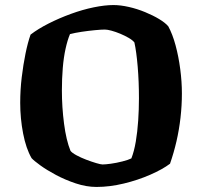

<svg xmlns="http://www.w3.org/2000/svg" viewBox="-20 -740 801 760"><path d="M362 0Q322 0 280 -14Q238 -28 201.5 -47.5Q165 -67 139.5 -85.5Q114 -104 105 -114Q83 -152 71.5 -211.5Q60 -271 60 -333Q60 -384 66 -434Q72 -484 81 -528Q90 -572 101 -603Q131 -626 172.5 -647Q214 -668 260.5 -685Q307 -702 351 -711Q395 -720 429 -720Q457 -720 490 -712.5Q523 -705 554.5 -692Q586 -679 610 -664.5Q634 -650 646 -636Q663 -605 675 -560.5Q687 -516 693.5 -466Q700 -416 700 -370Q700 -322 694.5 -274Q689 -226 678.5 -180.5Q668 -135 653 -92Q624 -70 575 -48.5Q526 -27 470 -13.5Q414 0 362 0ZM386 -89Q397 -89 419 -92Q441 -95 464.5 -101Q488 -107 500 -113Q511 -141 517.5 -179.5Q524 -218 527 -262.5Q530 -307 530 -351Q530 -417 525 -476.5Q520 -536 512 -572Q505 -581 489.5 -590Q474 -599 456 -606.5Q438 -614 421.5 -618.5Q405 -623 395 -623Q381 -623 355 -620.5Q329 -618 302.5 -614Q276 -610 257 -605Q247 -581 239.5 -547Q232 -513 228.5 -471Q225 -429 225 -382Q225 -316 233.5 -250.5Q242 -185 259 -143Q265 -135 282.5 -125.5Q300 -116 321 -108Q342 -100 360.5 -94.5Q379 -89 386 -89Z"/></svg>

Font: Texturina Medium 12pt ExtraBold
Style: Regular
Weight: 800
Version: Version 1.002